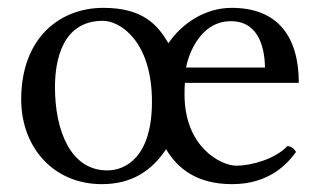

<svg xmlns="http://www.w3.org/2000/svg" viewBox="-20 -459 818 489"><path d="M409 -349C381 -396 344 -439 243 -439C132 -439 34 -362 34 -206C34 -83 117 10 239 10C317 10 367 -25 403 -79C431 -32 479 10 571 10C666 10 712 -42 734 -72C729 -80 723 -86 712 -87C681 -54 620 -37 582 -37C543 -37 450 -84 450 -218C450 -228 450 -239 451 -248H741C741 -365 688 -439 570 -439C502 -439 443 -399 409 -349ZM120 -237C120 -306 139 -406 242 -406C286 -406 367 -354 367 -200C367 -59 300 -25 253 -25C160 -25 120 -126 120 -237ZM655 -287H454C456 -303 482 -405 568 -405C644 -405 654 -328 655 -287Z"/></svg>

Font: Libertinus Math
Style: Regular
Weight: 400
Designer: Philipp H. Poll, Khaled Hosny
Foundry: Caleb Maclennan
Version: Version 7.050;RELEASE